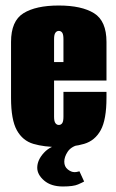

<svg xmlns="http://www.w3.org/2000/svg" viewBox="-20 -525 421 696"><path d="M193 8Q140 8 101 -3.5Q62 -15 41 -53Q20 -91 20 -170V-373Q20 -449 65 -477Q110 -505 193 -505Q276 -505 321 -477Q366 -449 366 -373V-233H176V-102Q176 -85 181 -78.5Q186 -72 193 -72Q201 -72 205.5 -78.5Q210 -85 210 -102V-192H366V-171Q366 -91 345 -53Q324 -15 285 -3.5Q246 8 193 8ZM176 -300H210V-383Q210 -400 205.5 -406.5Q201 -413 193 -413Q186 -413 181 -406.5Q176 -400 176 -383ZM208 151Q165 151 140 129.5Q115 108 115 83Q115 55 139.5 28.5Q164 2 205 -2L264 0Q237 7 225 25.5Q213 44 213 61Q213 79 225.5 89Q238 99 250 99Q257 99 261.5 97.5Q266 96 268 96L285 133Q280 136 263 143.5Q246 151 208 151Z"/></svg>

Font: Alumni Sans Thin Black
Style: Regular
Weight: 900
Version: Version 1.018